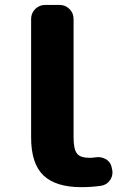

<svg xmlns="http://www.w3.org/2000/svg" viewBox="-20 -776 540 786"><path d="M313.5 -9.8Q208 -9.8 157.7 -58.1Q107.4 -106.4 107.4 -212.9V-698.2Q107.4 -722.7 124.5 -739.3Q141.6 -755.9 165 -755.9H223.6Q247.1 -755.9 264.2 -739.3Q281.2 -722.7 281.2 -698.2V-212.9Q281.2 -164.1 295.9 -146.5Q309.6 -129.9 346.7 -129.9Q358.4 -129.9 370.1 -131.8Q376 -132.8 381.8 -132.8Q397.5 -132.8 412.1 -125Q431.6 -114.3 436.5 -93.8L438.5 -84Q440.4 -77.1 440.4 -70.3Q440.4 -53.7 431.6 -40Q418 -19.5 394.5 -15.6Q354.5 -9.8 313.5 -9.8Z"/></svg>

Font: Rounded Mgen+ 2m bold
Style: Bold
Weight: 700
Designer: [Source Han Sans]
Ryoko NISHIZUKA  (kana & ideographs); Paul D. Hunt (Latin, Greek & Cyrillic); Wenlong ZHANG  (bopomofo
Version: Version 1.059.20150602